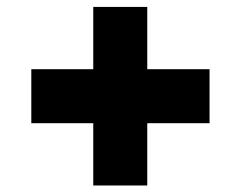

<svg xmlns="http://www.w3.org/2000/svg" viewBox="-20 -579 710 566"><path d="M72.3 -215.8V-375H254.9V-558.6H414.1V-375H597.7V-215.8H414.1V-32.2H254.9V-215.8Z"/></svg>

Font: Inter Tight Black
Style: Regular
Weight: 900
Designer: Rasmus Andersson
Foundry: rsms
Version: Version 3.004; ttfautohint (v1.8.4.7-5d5b)